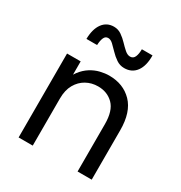

<svg xmlns="http://www.w3.org/2000/svg" viewBox="-168 -833 898 953"><g transform="rotate(30 281.0 -356.5)"><path d="M75 0V-481H153V-351H131Q142 -392 162.5 -419Q183 -446 208.5 -462Q234 -478 261 -484.5Q288 -491 312 -491Q393 -491 443.5 -439Q494 -387 494 -283V0H413V-271Q413 -348 378.5 -382.5Q344 -417 291 -417Q254 -417 223.5 -400Q193 -383 174.5 -350.5Q156 -318 156 -270V0ZM356 -560Q331 -560 310.5 -574Q290 -588 273.5 -605.5Q257 -623 242.5 -636.5Q228 -650 214 -650Q198 -650 191 -634Q184 -618 183 -592H122Q123 -649 146.5 -681Q170 -713 211 -713Q235 -713 254.5 -699.5Q274 -686 290.5 -668.5Q307 -651 322.5 -637.5Q338 -624 353 -624Q371 -624 378.5 -641Q386 -658 386 -685H447Q448 -626 424 -593Q400 -560 356 -560Z"/></g></svg>

Font: SUSE Thin
Style: Regular
Weight: 400
Version: Version 1.000